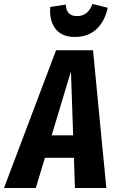

<svg xmlns="http://www.w3.org/2000/svg" viewBox="-67 -946 584 966"><path d="M310 0 305 -152H159L113 0H-47L215 -693H401L468 0ZM193 -265H301L290 -587ZM185 -892Q185 -904 186 -911L264 -923Q266 -892 280 -878.5Q294 -865 321 -865Q376 -865 398 -926L475 -907Q460 -838 418 -799Q376 -760 309 -760Q248 -760 216.5 -796Q185 -832 185 -892Z"/></svg>

Font: Fira Sans Extra Condensed
Style: Bold Italic
Weight: 700
Width: 3
Italic angle: -8°
Designer: Carrois Corporate & Edenspiekermann AG
Foundry: Carrois Corporate GbR & Edenspiekermann AG
Version: Version 4.203